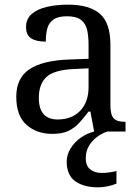

<svg xmlns="http://www.w3.org/2000/svg" viewBox="-20 -566 603 826"><path d="M205 10Q138 10 94 -29Q50 -68 50 -150Q50 -230 106.5 -268Q163 -306 278 -310L361 -313V-373Q361 -409 355 -436.5Q349 -464 329 -480Q309 -496 268 -496Q230 -496 210 -482Q190 -468 183.5 -443.5Q177 -419 177 -387Q135 -387 113.5 -401.5Q92 -416 92 -450Q92 -485 116.5 -506Q141 -527 182 -536.5Q223 -546 272 -546Q364 -546 409.5 -507Q455 -468 455 -373V-114Q455 -72 469 -57Q483 -42 517 -42H520V0H385L369 -86H361Q340 -58 320 -36.5Q300 -15 273.5 -2.5Q247 10 205 10ZM228 -52Q289 -52 325 -89.5Q361 -127 361 -191V-272L297 -269Q212 -265 179.5 -234.5Q147 -204 147 -145Q147 -52 228 -52ZM404 240Q340 240 303.5 213.5Q267 187 267 130Q267 99 284 72Q301 45 328 26Q355 7 385 0H442Q421 6 399.5 21.5Q378 37 363.5 60Q349 83 349 115Q349 148 368.5 163Q388 178 418 178Q432 178 447.5 176Q463 174 481 170V224Q465 231 442.5 235.5Q420 240 404 240Z"/></svg>

Font: Noto Serif Oriya
Style: Regular
Weight: 400
Designer: David Williams
Foundry: Google LLC, David Williams
Version: Version 1.051; ttfautohint (v1.8.4.7-5d5b)